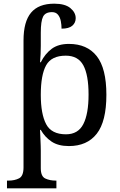

<svg xmlns="http://www.w3.org/2000/svg" viewBox="-20 -785 654 1045"><path d="M18 240V198H26Q60 198 84 185.5Q108 173 108 126V-565Q108 -667 149 -716Q190 -765 275 -765Q334 -765 363 -741Q392 -717 392 -686Q392 -661 373.5 -645Q355 -629 315 -629Q315 -649 311 -670Q307 -691 295.5 -705Q284 -719 263 -719Q227 -719 214.5 -694.5Q202 -670 202 -607V-536Q202 -514 201 -491.5Q200 -469 198 -446H202Q225 -492 261 -519Q297 -546 355 -546Q454 -546 506.5 -479.5Q559 -413 559 -269Q559 -124 506.5 -57Q454 10 355 10Q297 10 260.5 -14.5Q224 -39 202 -78H198Q198 -78 198.5 -64Q199 -50 200 -30Q201 -10 201.5 8.5Q202 27 202 35V131Q202 175 226.5 186.5Q251 198 284 198H287V240ZM339 -54Q405 -54 433.5 -109.5Q462 -165 462 -270Q462 -377 433.5 -429.5Q405 -482 338 -482Q260 -482 231 -429.5Q202 -377 202 -269Q202 -165 231 -109.5Q260 -54 339 -54Z"/></svg>

Font: NotoSerif-Regular
Style: Regular
Weight: 400
Designer: Monotype Design Team
Foundry: Monotype Imaging Inc.
Version: Version 2.007; ttfautohint (v1.8) -l 8 -r 50 -G 200 -x 14 -D